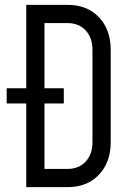

<svg xmlns="http://www.w3.org/2000/svg" viewBox="-20 -770 548 790"><path d="M7.5 -344.2V-406.8H242.5V-344.2ZM88 0V-750H258Q338.5 -750 387 -699.2Q435.5 -648.5 435.5 -565V-185Q435.5 -102 387 -51Q338.5 0 258 0ZM163 -75H258Q304.5 -75 332.5 -105.2Q360.5 -135.5 360.5 -185V-565Q360.5 -614.5 332.5 -644.8Q304.5 -675 258 -675H163Z"/></svg>

Font: Mohave Light
Style: Regular
Weight: 300
Designer: Gumpita Rahayu
Foundry: Tokotype
Version: Version 2.003